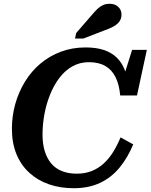

<svg xmlns="http://www.w3.org/2000/svg" viewBox="-20 -979 797 1016"><path d="M386 -60Q431 -60 466.5 -74.5Q502 -89 530 -115Q558 -141 579.5 -176Q601 -211 618 -252L685 -215Q656 -145 613 -92.5Q570 -40 510 -11.5Q450 17 370 17Q299 17 239.5 -3.5Q180 -24 135.5 -64.5Q91 -105 67 -163.5Q43 -222 43 -298Q43 -366 61 -429.5Q79 -493 112.5 -547.5Q146 -602 194 -642.5Q242 -683 302.5 -705.5Q363 -728 433 -728Q489 -728 529.5 -714.5Q570 -701 597 -675Q624 -649 639 -611.5Q654 -574 659 -526L625 -543L679 -715H757L705 -474H616Q611 -531 591.5 -570.5Q572 -610 537 -630Q502 -650 450 -650Q402 -650 362.5 -627.5Q323 -605 294 -566.5Q265 -528 245 -478.5Q225 -429 215 -374.5Q205 -320 205 -267Q205 -217 217 -178.5Q229 -140 251.5 -113.5Q274 -87 308 -73.5Q342 -60 386 -60ZM468 -902Q483 -920 497 -933Q511 -946 526 -952.5Q541 -959 560 -959Q589 -959 606 -942.5Q623 -926 623 -902Q623 -881 612 -865.5Q601 -850 580 -838.5Q559 -827 527 -816L421 -775H377L383 -804Z"/></svg>

Font: Roboto Serif SemiBold
Style: Italic
Weight: 600
Italic angle: -10°
Version: Version 1.007